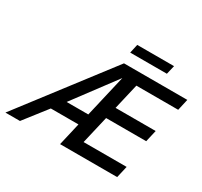

<svg xmlns="http://www.w3.org/2000/svg" viewBox="-175 -1121 1434 1360"><g transform="rotate(30 542.0 -441.0)"><path d="M866 -810 883 -882H582L566 -810ZM927 0 949 -96H597L650 -323H978L1000 -419H672L721 -629H1063L1084 -722H566L13 0H132L277 -186H503L460 0ZM528 -282H351L608 -626Z"/></g></svg>

Font: Perun Medium Italic
Style: Regular
Weight: 500
Italic angle: -12°
Foundry: Copyright (c) Stefan Peev, Context Ltd, 2016
Version: Version 1.026